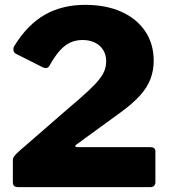

<svg xmlns="http://www.w3.org/2000/svg" viewBox="-20 -772 699 792"><path d="M262 -325Q312 -367 343 -396Q374 -425 390 -445.5Q406 -466 412 -483.5Q418 -501 418 -520Q418 -546 405.5 -566Q393 -586 371 -596.5Q349 -607 320 -607Q294 -607 271 -597Q248 -587 226.5 -563Q205 -539 183 -499Q179 -493 171.5 -491.5Q164 -490 153 -496L48 -549Q37 -554 35.5 -564.5Q34 -575 40 -584Q94 -671 165.5 -711.5Q237 -752 331 -752Q417 -752 480.5 -723.5Q544 -695 579 -643Q614 -591 614 -521Q614 -482 601 -447Q588 -412 558 -378.5Q528 -345 477 -308L297 -177Q290 -173 290.5 -169Q291 -165 303 -165H600Q621 -165 621 -148V-20Q621 -12 616 -6Q611 0 599 0H58Q44 0 38.5 -4.5Q33 -9 33 -23V-111Q33 -117 35.5 -122.5Q38 -128 49.5 -139.5Q61 -151 86 -172Z"/></svg>

Font: Libre Franklin Thin ExtraBold
Style: Regular
Weight: 800
Version: Version 3.000